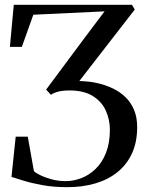

<svg xmlns="http://www.w3.org/2000/svg" viewBox="-20 -763 604 795"><path d="M258.5 12Q200.5 12 153.5 3.2Q106.5 -5.5 74 -16Q41.5 -26.5 27.5 -30.5L45 -197H95L120.5 -54Q126.5 -48 145.8 -38.2Q165 -28.5 192.8 -20.8Q220.5 -13 252 -13Q284.5 -13 317 -25.5Q349.5 -38 376.2 -64Q403 -90 419 -130.5Q435 -171 435 -226Q435 -267.5 418.2 -304.8Q401.5 -342 364.5 -365.2Q327.5 -388.5 268 -388.5Q241 -388.5 222 -383.8Q203 -379 191 -370.5L171 -392L335 -612.5L413 -716L118 -702L70.5 -569H21L37 -743H526.5L538 -723.5L308.5 -427.5Q327.5 -427 346.2 -425Q365 -423 382.5 -419Q416.5 -411.5 446.5 -397.2Q476.5 -383 499.2 -361Q522 -339 535 -308.2Q548 -277.5 548 -236.5Q548 -175 526.8 -128.5Q505.5 -82 467 -50.8Q428.5 -19.5 375.5 -3.8Q322.5 12 258.5 12Z"/></svg>

Font: Merriweather 144pt
Style: Regular
Weight: 400
Version: Version 2.100